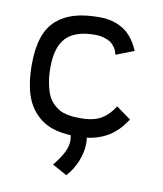

<svg xmlns="http://www.w3.org/2000/svg" viewBox="-77 -560 672 792"><g transform="rotate(10 259.0 -164.0)"><path d="M112.3 -257.3Q112.3 -220.2 118.4 -190.4Q124.5 -160.6 133.3 -141.6Q142.1 -122.6 156.5 -109.1Q170.9 -95.7 183.3 -88.9Q195.8 -82 213.4 -78.4Q231 -74.7 241.5 -74Q252 -73.2 267.1 -73.2H273.4Q326.7 -73.2 358.4 -92.5Q390.1 -111.8 411.6 -147.5L473.1 -103Q472.7 -102.5 463.9 -90.3Q455.1 -78.1 448.7 -70.3Q442.4 -62.5 427.5 -49.1Q412.6 -35.6 397.7 -26.9Q382.8 -18.1 359.6 -9.8Q336.4 -1.5 310.5 1.5Q312.5 11.2 312.5 24.9Q312.5 61.5 296.4 101.1Q280.3 140.6 253.9 168.5L192.9 134.8Q221.2 99.6 233.6 74.2Q246.1 48.8 246.1 25.9Q246.1 14.6 243.2 2.9Q164.1 -0.5 117.7 -35.6Q72.3 -70.8 53.5 -125.2Q34.7 -179.7 34.7 -257.3Q34.7 -323.7 50.3 -370.4Q65.9 -417 97.7 -444.6Q129.4 -472.2 172.6 -484.6Q215.8 -497.1 275.4 -497.1Q342.8 -497.1 387.2 -462.9Q420.9 -437 442.9 -385.3L367.7 -356Q365.2 -364.7 363 -370.8Q360.8 -377 353.5 -387.7Q346.2 -398.4 336.7 -405Q327.1 -411.6 309.6 -417Q292 -422.4 270 -422.4Q188.5 -422.4 150.4 -383.3Q112.3 -344.2 112.3 -257.3Z"/></g></svg>

Font: Fantasque Sans Mono
Style: Regular
Weight: 400
Monospace: yes
Designer: Jany Belluz
Version: Version 1.8.0 ; ttfautohint (v1.8.2)